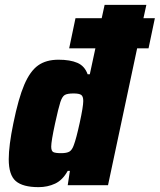

<svg xmlns="http://www.w3.org/2000/svg" viewBox="-20 -763 658 791"><path d="M592 -564H545L425 0H259L268 -59H259Q238 -21 207 -6.5Q176 8 139 8Q74 8 45 -17Q16 -42 16 -107Q16 -163 35 -255Q56 -358 80 -414Q104 -470 137 -493.5Q170 -517 221 -517Q269 -517 299 -504Q329 -491 341 -457H350L373 -564H265L291 -688H399L411 -743H583L571 -688H618ZM323 -347Q323 -366 314.5 -372Q306 -378 283 -378Q257 -378 246.5 -371.5Q236 -365 228.5 -342Q221 -319 207 -255Q191 -181 191 -159Q191 -141 199.5 -136.5Q208 -132 232 -132Q255 -132 266 -138.5Q277 -145 284 -165Q294 -191 308.5 -257.5Q323 -324 323 -347Z"/></svg>

Font: Saira Semi Condensed ExtraBold
Style: Italic
Weight: 800
Width: 4
Italic angle: -12°
Designer: Hector Gatti with collaboration of the Omnibus-Type team
Foundry: Omnibus-Type
Version: Version 1.001; ttfautohint (v1.8)